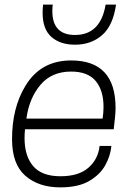

<svg xmlns="http://www.w3.org/2000/svg" viewBox="-20 -800 579 829"><path d="M240 9Q147 9 89.5 -41Q32 -91 32 -199Q32 -334 89 -428Q155 -539 287 -539Q479 -539 479 -334Q479 -305 471 -242H88Q86 -222 86 -204Q86 -126 123.5 -82.5Q161 -39 241 -39Q320 -39 362 -76Q404 -113 410 -170H461Q457 -127 434.5 -86.5Q412 -46 365 -18.5Q318 9 240 9ZM423 -288Q427 -315 427 -338Q427 -410 393 -450.5Q359 -491 287 -491Q203 -491 154.5 -433.5Q106 -376 94 -288ZM304 -607Q240 -607 202 -640.5Q164 -674 164 -745Q164 -761 166 -780H208Q206 -773 206 -752Q206 -649 304 -649Q414 -649 436 -780H481Q468 -689 420.5 -648Q373 -607 304 -607Z"/></svg>

Font: Tanohe Sans Light
Style: Italic
Weight: 300
Designer: Village Type and Design LLC & Cristiano Sobral
Foundry: Cooper Hewitt Smithsonian Design Museum
Version: Version 1.00;September 29, 2021;FontCreator 13.0.0.2655 64-b